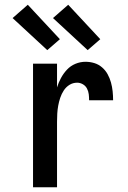

<svg xmlns="http://www.w3.org/2000/svg" viewBox="-20 -788 540 808"><path d="M119 0V-520H220V-420Q226 -440 236.5 -459.5Q247 -479 262 -495Q277 -511 297.5 -519.5Q318 -528 340 -528Q359 -528 377 -522.5Q395 -517 409.5 -504.5Q424 -492 433 -475.5Q442 -459 447 -441Q452 -423 454 -404Q456 -385 456 -366H355Q355 -379 353.5 -391.5Q352 -404 346 -415.5Q340 -427 328.5 -433.5Q317 -440 305 -440Q287 -440 272.5 -431Q258 -422 248.5 -407.5Q239 -393 233.5 -376.5Q228 -360 225 -343.5Q222 -327 221 -310Q220 -293 220 -276V0ZM349 -577 203 -712 267 -768 402 -623ZM179 -577 33 -712 97 -768 232 -623Z"/></svg>

Font: Iosevka Term Semibold
Style: Regular
Weight: 600
Monospace: yes
Designer: Belleve Invis
Foundry: Belleve Invis
Version: Version 31.4.0